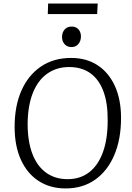

<svg xmlns="http://www.w3.org/2000/svg" viewBox="-20 -1043 743 1077"><path d="M62 -331Q62 -449 100.5 -535.5Q139 -622 210 -670Q281 -718 379 -718Q465 -718 527.5 -677Q590 -636 624.5 -560.5Q659 -485 659 -381Q659 -262 621 -173Q583 -84 513.5 -35Q444 14 348 14Q261 14 196.5 -28Q132 -70 97 -147.5Q62 -225 62 -331ZM135 -349Q135 -250 161.5 -180.5Q188 -111 238.5 -74.5Q289 -38 359 -38Q430 -38 480 -76.5Q530 -115 557 -188.5Q584 -262 584 -367Q585 -464 560 -531Q535 -598 486.5 -632.5Q438 -667 368 -667Q297 -667 244.5 -629.5Q192 -592 164 -521Q136 -450 135 -349ZM328 -836Q328 -861 342.5 -877.5Q357 -894 381 -894Q398 -894 409.5 -887Q421 -880 427.5 -867.5Q434 -855 434 -838Q434 -814 420 -796.5Q406 -779 381 -779Q357 -779 342.5 -795Q328 -811 328 -836ZM250 -1023H528L525 -964H248Z"/></svg>

Font: Literata 18pt Light
Style: Italic
Weight: 300
Italic angle: -2°
Designer: Latin by Veronika Burian and Jose Scaglione. Greek by Irene Vlachou. Cyrillic by Vera Evstafieva
Foundry: TypeTogether
Version: Version 3.103;gftools[0.9.29]